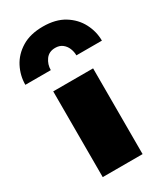

<svg xmlns="http://www.w3.org/2000/svg" viewBox="-335 -1080 1016 1177"><g transform="rotate(-30 173.0 -491.5)"><path d="M312 0H29.8V-606.9H312ZM263.2 -727.1Q263.2 -752.9 253.2 -777.1Q243.2 -801.3 223.1 -816.7Q203.1 -832 172.9 -832Q128.4 -832 105.2 -799.8Q82 -767.6 82 -727.1H-98.1Q-98.1 -792 -67.9 -850.6Q-37.6 -909.2 22.7 -946Q83 -982.9 172.9 -982.9Q262.7 -982.9 322.8 -945.8Q382.8 -908.7 413.3 -850.1Q443.8 -791.5 443.8 -727.1Z"/></g></svg>

Font: Rammetto One
Style: Regular
Weight: 400
Designer: Vernon Adams
Foundry: Vernon Adams
Version: Version 1.100; ttfautohint (v1.8.4.7-5d5b)